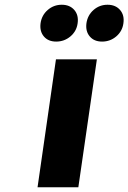

<svg xmlns="http://www.w3.org/2000/svg" viewBox="-20 -789 541 809"><path d="M138.2 0 215.8 -539.1H388.2L310.1 0ZM150.9 -690.9Q155.8 -725.1 181.2 -747.1Q206.5 -769 240.2 -769Q273.9 -769 293 -747.1Q312 -725.1 307.1 -690.9Q302.7 -657.7 276.9 -635.7Q251 -613.8 216.8 -613.8Q183.1 -613.8 164.8 -635.5Q146.5 -657.2 150.9 -690.9ZM344.2 -690.9Q349.1 -725.1 374.3 -747.1Q399.4 -769 433.1 -769Q466.8 -769 485.8 -747.1Q504.9 -725.1 500 -690.9Q495.6 -657.7 470 -635.7Q444.3 -613.8 410.2 -613.8Q376.5 -613.8 358.2 -635.5Q339.8 -657.2 344.2 -690.9Z"/></svg>

Font: Trueno
Style: Bold Italic
Weight: 700
Designer: Julieta Ulanovsky
Foundry: Julieta Ulanovsky
Version: Version 3.001b | FøM Fix